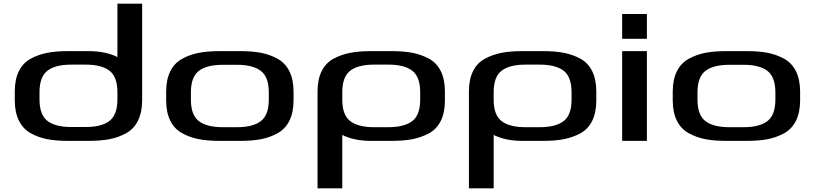

<svg xmlns="http://www.w3.org/2000/svg" viewBox="-20 -763 4414 1040"><path d="M616 -743H750V-221Q750 -155 727.5 -109.5Q705 -64 662.5 -41Q620 -18 572.5 -9Q525 0 462 0H347Q284 0 236.5 -9Q189 -18 147 -41Q105 -64 82.5 -109.5Q60 -155 60 -221V-267Q60 -333 82.5 -378Q105 -423 147 -445.5Q189 -468 236.5 -477Q284 -486 347 -486H462Q551 -486 616 -454ZM616 -225V-263Q616 -347 573 -380Q530 -413 443 -413H367Q280 -413 237 -380Q194 -347 194 -263V-225Q194 -141 237 -108Q280 -75 367 -75H443Q530 -75 573 -108Q616 -141 616 -225Z M1014 -224Q1014 -140 1057 -107Q1100 -74 1187 -74H1263Q1350 -74 1393 -107Q1436 -140 1436 -224V-262Q1436 -346 1393 -379Q1350 -412 1263 -412H1187Q1100 -412 1057 -379Q1014 -346 1014 -262ZM1168 0Q1105 0 1057.5 -9Q1010 -18 967.5 -41Q925 -64 902.5 -109Q880 -154 880 -220V-266Q880 -332 902.5 -377Q925 -422 967.5 -445Q1010 -468 1057.5 -477Q1105 -486 1168 -486H1283Q1346 -486 1393.5 -477Q1441 -468 1483 -445Q1525 -422 1547.5 -377Q1570 -332 1570 -266V-220Q1570 -154 1547.5 -109Q1525 -64 1483 -41Q1441 -18 1393.5 -9Q1346 0 1283 0Z M2103 -486Q2166 -486 2213.5 -477Q2261 -468 2303 -445.5Q2345 -423 2367.5 -378Q2390 -333 2390 -267V-219Q2390 -153 2367.5 -108Q2345 -63 2303 -40.5Q2261 -18 2213.5 -9Q2166 0 2103 0H1988Q1899 0 1834 -32V257H1700V-267Q1700 -333 1722.5 -378Q1745 -423 1787.5 -445.5Q1830 -468 1877.5 -477Q1925 -486 1988 -486ZM2256 -223V-263Q2256 -347 2213 -380Q2170 -413 2083 -413H2007Q1920 -413 1877 -380Q1834 -347 1834 -263V-223Q1834 -140 1877 -107Q1920 -74 2007 -74H2083Q2170 -74 2213 -107Q2256 -140 2256 -223Z M2923 -486Q2986 -486 3033.5 -477Q3081 -468 3123 -445.5Q3165 -423 3187.5 -378Q3210 -333 3210 -267V-219Q3210 -153 3187.5 -108Q3165 -63 3123 -40.5Q3081 -18 3033.5 -9Q2986 0 2923 0H2808Q2719 0 2654 -32V257H2520V-267Q2520 -333 2542.5 -378Q2565 -423 2607.5 -445.5Q2650 -468 2697.5 -477Q2745 -486 2808 -486ZM3076 -223V-263Q3076 -347 3033 -380Q2990 -413 2903 -413H2827Q2740 -413 2697 -380Q2654 -347 2654 -263V-223Q2654 -140 2697 -107Q2740 -74 2827 -74H2903Q2990 -74 3033 -107Q3076 -140 3076 -223Z M3484 -553H3350V-687H3484ZM3350 0V-486H3484V0Z M3758 -224Q3758 -140 3801 -107Q3844 -74 3931 -74H4007Q4094 -74 4137 -107Q4180 -140 4180 -224V-262Q4180 -346 4137 -379Q4094 -412 4007 -412H3931Q3844 -412 3801 -379Q3758 -346 3758 -262ZM3912 0Q3849 0 3801.5 -9Q3754 -18 3711.5 -41Q3669 -64 3646.5 -109Q3624 -154 3624 -220V-266Q3624 -332 3646.5 -377Q3669 -422 3711.5 -445Q3754 -468 3801.5 -477Q3849 -486 3912 -486H4027Q4090 -486 4137.5 -477Q4185 -468 4227 -445Q4269 -422 4291.5 -377Q4314 -332 4314 -266V-220Q4314 -154 4291.5 -109Q4269 -64 4227 -41Q4185 -18 4137.5 -9Q4090 0 4027 0Z"/></svg>

Font: Aneo
Style: Regular
Weight: 400
Designer: Anastasios Pappas
Foundry: Anastasios Pappas
Version: Version 1.000